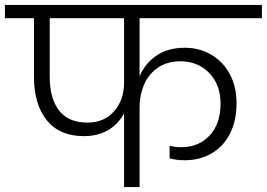

<svg xmlns="http://www.w3.org/2000/svg" viewBox="-49 -760 1084 780"><path d="M518 -686V-450Q540 -502 586.5 -534Q633 -566 702 -566Q761 -566 809 -538Q857 -510 884.5 -459Q912 -408 912 -341Q912 -269 885 -216.5Q858 -164 810 -136.5Q762 -109 702 -109Q666 -109 640 -117V-168Q661 -162 688 -162Q758 -162 802.5 -209.5Q847 -257 847 -339Q847 -391 825.5 -430Q804 -469 767 -490Q730 -511 685 -511Q629 -511 591 -484Q553 -457 535.5 -414.5Q518 -372 518 -324V0H455V-300Q432 -256 390.5 -231.5Q349 -207 292 -207Q193 -207 141 -271.5Q89 -336 89 -449V-686H-29V-740H1015V-686ZM455 -686H153V-449Q153 -360 191 -311Q229 -262 306 -262Q375 -262 415 -308.5Q455 -355 455 -424Z"/></svg>

Font: Fz Poppins Light
Style: Regular
Weight: 300
Designer: Ninad Kale (Devanagari), Jonny Pinhorn (Latin)
Foundry: Indian Type Foundry
Version: Vit hóa bi Vntype.Com & FontZin.Com